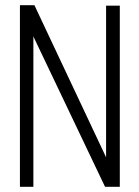

<svg xmlns="http://www.w3.org/2000/svg" viewBox="-20 -722 539 742"><path d="M57 0V-702H113L390 -114V-700H443V0H386L109 -581V0Z"/></svg>

Font: Georama SemiCondensed Light
Style: Regular
Weight: 300
Width: 4
Designer: Jean-Baptiste Levee
Foundry: Production Type
Version: Version 1.000